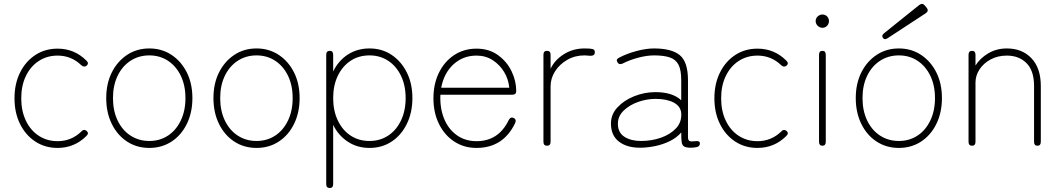

<svg xmlns="http://www.w3.org/2000/svg" viewBox="-20 -734 5344 967"><path d="M270 11Q207 11 158 -21Q109 -53 81 -109.5Q53 -166 53 -239Q53 -312 81 -368.5Q109 -425 158 -457Q207 -489 270 -489Q355 -489 415 -429Q430 -415 416 -403Q403 -393 389 -406Q339 -454 270 -454Q217 -454 175.5 -427Q134 -400 110.5 -351.5Q87 -303 87 -239Q87 -175 110.5 -126Q134 -77 175.5 -50Q217 -23 270 -23Q339 -23 389 -71Q402 -86 416 -75Q430 -63 415 -49Q355 11 270 11Z M732 11Q669 11 620 -21Q571 -53 543 -110Q515 -167 515 -240Q515 -313 543 -369Q571 -425 620 -457.5Q669 -490 732 -490Q795 -490 844 -457.5Q893 -425 921 -369Q949 -313 949 -240Q949 -167 921 -110Q893 -53 844 -21Q795 11 732 11ZM732 -24Q785 -24 826 -51Q867 -78 890.5 -127Q914 -176 914 -240Q914 -304 890.5 -352.5Q867 -401 826 -428Q785 -455 732 -455Q679 -455 637.5 -428Q596 -401 572.5 -352.5Q549 -304 549 -240Q549 -176 572.5 -127Q596 -78 637.5 -51Q679 -24 732 -24Z M1272 11Q1209 11 1160 -21Q1111 -53 1083 -110Q1055 -167 1055 -240Q1055 -313 1083 -369Q1111 -425 1160 -457.5Q1209 -490 1272 -490Q1335 -490 1384 -457.5Q1433 -425 1461 -369Q1489 -313 1489 -240Q1489 -167 1461 -110Q1433 -53 1384 -21Q1335 11 1272 11ZM1272 -24Q1325 -24 1366 -51Q1407 -78 1430.5 -127Q1454 -176 1454 -240Q1454 -304 1430.5 -352.5Q1407 -401 1366 -428Q1325 -455 1272 -455Q1219 -455 1177.5 -428Q1136 -401 1112.5 -352.5Q1089 -304 1089 -240Q1089 -176 1112.5 -127Q1136 -78 1177.5 -51Q1219 -24 1272 -24Z M1641 213Q1623 213 1623 193V-458Q1623 -478 1641 -478Q1658 -478 1658 -458V-374Q1684 -428 1731.5 -459Q1779 -490 1841 -490Q1904 -490 1952.5 -457.5Q2001 -425 2029 -369Q2057 -313 2057 -240Q2057 -167 2029 -110Q2001 -53 1952.5 -21Q1904 11 1841 11Q1779 11 1731.5 -20.5Q1684 -52 1658 -105V193Q1658 213 1641 213ZM1841 -24Q1894 -24 1935 -51Q1976 -78 1999.5 -127Q2023 -176 2023 -240Q2023 -304 1999.5 -352.5Q1976 -401 1935 -428Q1894 -455 1841 -455Q1787 -455 1746 -428Q1705 -401 1681.5 -352.5Q1658 -304 1658 -240Q1658 -176 1681.5 -127Q1705 -78 1746 -51Q1787 -24 1841 -24Z M2380 11Q2317 11 2268 -21Q2219 -53 2191 -109.5Q2163 -166 2163 -239Q2163 -312 2191 -368.5Q2219 -425 2268 -457Q2317 -489 2380 -489Q2443 -489 2488 -456.5Q2533 -424 2556.5 -375Q2580 -326 2580 -275Q2580 -257 2560 -257H2198Q2195 -191 2216 -138Q2237 -85 2279.5 -54Q2322 -23 2380 -23Q2491 -23 2542 -129Q2551 -147 2567 -140Q2583 -132 2574 -113Q2514 11 2380 11ZM2202 -292H2545Q2541 -335 2519 -371.5Q2497 -408 2461.5 -431Q2426 -454 2380 -454Q2312 -454 2264 -410Q2216 -366 2202 -292Z M2735 0Q2717 0 2717 -20V-458Q2717 -478 2735 -478Q2753 -478 2753 -458V-388Q2774 -432 2820 -461Q2866 -490 2924 -490Q2949 -490 2962.5 -487.5Q2976 -485 2976 -471Q2976 -453 2955 -453Q2948 -453 2940 -454Q2932 -455 2924 -455Q2876 -455 2837.5 -433Q2799 -411 2776 -375.5Q2753 -340 2753 -299V-20Q2753 0 2735 0Z M3203 10Q3137 10 3097 -21Q3057 -52 3057 -112Q3057 -158 3090 -193.5Q3123 -229 3174.5 -249.5Q3226 -270 3281 -270Q3367 -270 3411 -229V-330Q3411 -382 3397 -408.5Q3383 -435 3353 -445Q3323 -455 3274 -455Q3238 -455 3194.5 -443.5Q3151 -432 3116 -414Q3098 -406 3090 -420Q3080 -435 3099 -444Q3137 -464 3185.5 -477Q3234 -490 3274 -490Q3363 -490 3404 -456Q3445 -422 3445 -330V-44Q3445 -28 3452.5 -24Q3460 -20 3482 -23Q3505 -26 3505 -12Q3505 4 3488 7Q3473 10 3459 10Q3435 10 3425 3.5Q3415 -3 3413 -20Q3411 -37 3411 -67Q3388 -40 3353 -23Q3318 -6 3278.5 2Q3239 10 3203 10ZM3208 -24Q3262 -24 3309 -40.5Q3356 -57 3385 -88Q3414 -119 3411 -164Q3408 -199 3373 -217.5Q3338 -236 3282 -236Q3237 -236 3193.5 -220.5Q3150 -205 3121 -177Q3092 -149 3092 -111Q3092 -66 3125 -45Q3158 -24 3208 -24Z M3795 11Q3732 11 3683 -21Q3634 -53 3606 -109.5Q3578 -166 3578 -239Q3578 -312 3606 -368.5Q3634 -425 3683 -457Q3732 -489 3795 -489Q3880 -489 3940 -429Q3955 -415 3941 -403Q3928 -393 3914 -406Q3864 -454 3795 -454Q3742 -454 3700.5 -427Q3659 -400 3635.5 -351.5Q3612 -303 3612 -239Q3612 -175 3635.5 -126Q3659 -77 3700.5 -50Q3742 -23 3795 -23Q3864 -23 3914 -71Q3927 -86 3941 -75Q3955 -63 3940 -49Q3880 11 3795 11Z M4122 0Q4105 0 4105 -20V-458Q4105 -478 4122 -478Q4139 -478 4139 -458V-20Q4139 0 4122 0ZM4122 -594Q4109 -594 4098.5 -604Q4088 -614 4088 -628Q4088 -642 4098.5 -651.5Q4109 -661 4122 -661Q4136 -661 4145.5 -651.5Q4155 -642 4155 -628Q4155 -614 4145.5 -604Q4136 -594 4122 -594Z M4507 11Q4444 11 4395 -21Q4346 -53 4318 -110Q4290 -167 4290 -240Q4290 -313 4318 -369Q4346 -425 4395 -457.5Q4444 -490 4507 -490Q4570 -490 4619 -457.5Q4668 -425 4696 -369Q4724 -313 4724 -240Q4724 -167 4696 -110Q4668 -53 4619 -21Q4570 11 4507 11ZM4507 -24Q4560 -24 4601 -51Q4642 -78 4665.5 -127Q4689 -176 4689 -240Q4689 -304 4665.5 -352.5Q4642 -401 4601 -428Q4560 -455 4507 -455Q4454 -455 4412.5 -428Q4371 -401 4347.5 -352.5Q4324 -304 4324 -240Q4324 -176 4347.5 -127Q4371 -78 4412.5 -51Q4454 -24 4507 -24ZM4451 -542Q4435 -531 4427 -543Q4418 -555 4433 -567L4610 -709Q4626 -721 4638 -706L4647 -695Q4660 -679 4642 -667Z M4876 0Q4858 0 4858 -20V-458Q4858 -478 4876 -478Q4893 -478 4893 -458V-404Q4916 -441 4957.5 -465.5Q4999 -490 5051 -490Q5128 -490 5175 -440.5Q5222 -391 5222 -301V-20Q5222 0 5205 0Q5188 0 5188 -20V-301Q5188 -378 5150 -416Q5112 -454 5051 -454Q5005 -454 4969 -434.5Q4933 -415 4913 -384Q4893 -353 4893 -318V-20Q4893 0 4876 0Z"/></svg>

Font: Zen Maru Gothic Light
Style: Regular
Weight: 300
Designer: Yoshimichi Ohira
Foundry: Positype
Version: Version 1.001